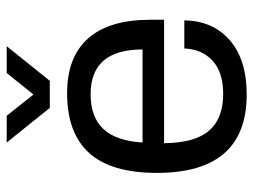

<svg xmlns="http://www.w3.org/2000/svg" viewBox="-114 -650 775 588"><g transform="rotate(-90 274.0 -355.5)"><path d="M132 -723H214L279 -641L345 -723H427L321 -591H238ZM279 12Q39 12 39 -263Q39 -403 100 -470.5Q161 -538 283 -538Q394 -538 451 -473.5Q508 -409 508 -283V-241H130Q131 -146 168.5 -103Q206 -60 281 -60Q347 -60 382.5 -92.5Q418 -125 420 -179H506Q505 -92 445.5 -40Q386 12 279 12ZM132 -307H417Q417 -466 280 -466Q210 -466 173.5 -427Q137 -388 132 -307Z"/></g></svg>

Font: Archivo
Style: Regular
Weight: 400
Designer: Hector Gatti
Foundry: Omnibus-Type
Version: Version 2.001